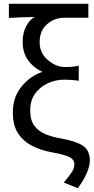

<svg xmlns="http://www.w3.org/2000/svg" viewBox="-20 -793 496 1017"><path d="M392 204 318 174Q350 135 362 116Q374 97 374 76Q374 54 350.5 40.5Q327 27 256 14Q199 4 152 -19.5Q105 -43 76.5 -85.5Q48 -128 48 -199Q48 -280 96 -337Q144 -394 210 -414V-410Q162 -430 131 -471Q100 -512 100 -571Q100 -620 119 -655Q138 -690 164 -703Q87 -702 27 -698V-773H448V-699H321Q269 -699 229.5 -665Q190 -631 190 -569Q190 -512 233.5 -475Q277 -438 324 -438Q345 -438 359 -439Q373 -440 397 -445V-365Q364 -371 320 -371Q274 -371 233 -352Q192 -333 166 -297Q140 -261 140 -209Q140 -157 161.5 -127.5Q183 -98 220.5 -82.5Q258 -67 306 -59Q384 -45 420 -20.5Q456 4 456 58Q456 83 441 120.5Q426 158 392 204Z"/></svg>

Font: LXGW 975 Gothic SC
Style: Regular
Weight: 400
Version: Version 2.01;February 25, 2021